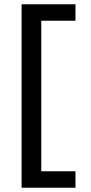

<svg xmlns="http://www.w3.org/2000/svg" viewBox="-20 -770 425 898"><path d="M81 108V-750H333V-673H173V31H333V108Z"/></svg>

Font: Instrument Sans SemiCondensed Medium
Style: Regular
Weight: 500
Width: 4
Designer: Rodrigo Fuenzalida
Foundry: fragTYPE
Version: Version 1.000;gftools[0.9.28]